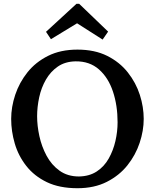

<svg xmlns="http://www.w3.org/2000/svg" viewBox="-20 -978 817 1014"><path d="M389 16Q294 16 227.5 -16Q161 -48 119 -101.5Q77 -155 58 -220Q39 -285 39 -350Q39 -413 60.5 -477.5Q82 -542 125 -596Q168 -650 234 -683Q300 -716 389 -716Q480 -716 546 -683Q612 -650 655 -595.5Q698 -541 718.5 -477Q739 -413 739 -350Q739 -288 717.5 -223.5Q696 -159 653 -105Q610 -51 544 -17.5Q478 16 389 16ZM397 -46Q452 -47 491 -72.5Q530 -98 554 -140.5Q578 -183 589.5 -233Q601 -283 601 -332Q601 -421 576.5 -494.5Q552 -568 502.5 -611.5Q453 -655 379 -654Q324 -653 285.5 -626.5Q247 -600 222.5 -557.5Q198 -515 187 -464Q176 -413 176 -364Q176 -314 188 -259Q200 -204 226 -155.5Q252 -107 294.5 -76.5Q337 -46 397 -46ZM522 -769 387 -855 249 -771 223 -810 384 -958H398L551 -811Z"/></svg>

Font: Lora SemiBold
Style: Regular
Weight: 600
Designer: Olga Karpushina, Alexei Vanyashin (Cyrillic)
Foundry: Cyreal
Version: Version 3.011; ttfautohint (v1.8.4.7-5d5b)